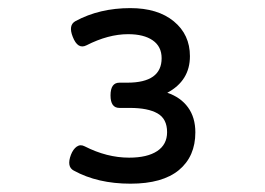

<svg xmlns="http://www.w3.org/2000/svg" viewBox="-20 -671 640 464"><path d="M162.6 -620.1Q144.5 -610.4 155.8 -582Q168 -550.8 189 -561.5Q241.7 -588.4 289.6 -588.4Q327.6 -588.4 349.1 -573.5Q370.6 -558.6 370.6 -530.3Q370.6 -471.2 287.6 -471.2H268.6Q247.1 -471.2 247.1 -440.4Q247.1 -410.2 268.6 -410.2H293.9Q337.4 -410.2 360.6 -397Q383.8 -383.8 383.8 -351.6Q383.8 -321.8 359.9 -305.9Q335.9 -290 292 -290Q238.3 -290 184.6 -317.4Q174.3 -322.8 165.5 -316.7Q156.7 -310.5 151.4 -296.9Q140.6 -268.1 158.2 -258.8Q215.8 -227.1 295.4 -227.1Q372.6 -227.1 412.4 -260Q452.1 -293 452.1 -351.1Q452.1 -387.2 434.3 -411.6Q416.5 -436 384.3 -446.8Q439 -476.1 439 -535.2Q439 -587.4 400.1 -619.4Q361.3 -651.4 294.9 -651.4Q220.7 -651.4 162.6 -620.1Z"/></svg>

Font: Courier Prime Code
Style: Regular
Weight: 400
Designer: Alan Dague-Greene
Foundry: Quote-Unquote Apps
Version: Version 3.18